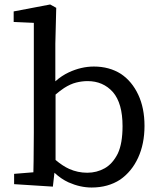

<svg xmlns="http://www.w3.org/2000/svg" viewBox="-20 -823 715 857"><path d="M228 -109Q260 -82 289 -69Q327 -52 369.5 -52Q412 -52 447.5 -72Q483 -92 506 -138Q527 -183 527 -260Q527 -362 484 -412Q440 -461 371 -461Q346 -461 320 -454.5Q294 -448 266 -430Q248 -418 228 -401ZM129 -54Q130 -78 130 -105L131 -231V-721L41 -725V-736V-763V-772L204 -803L231 -788L227 -628V-460Q255 -485 287 -500Q343 -526 399 -526Q468 -526 520 -493Q569 -460 597 -400.5Q625 -341 625 -261Q625 -181 596.5 -119Q568 -57 516 -21Q462 14 389 14Q338 14 286 -9Q253 -24 223 -52L216 10L43 -1V-47Z"/></svg>

Font: Early Summer Mincho Screen
Style: Regular
Weight: 400
Designer: GuiWonder
Version: Version 1.002